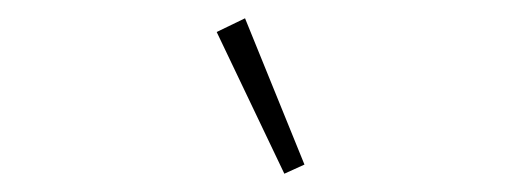

<svg xmlns="http://www.w3.org/2000/svg" viewBox="-20 -777 580 210"><path d="M217 -742 248 -757 313 -597 291 -587Z"/></svg>

Font: IBM Plex Sans Cond ExtLt
Style: Italic
Weight: 200
Width: 3
Italic angle: -11°
Designer: Mike Abbink, Paul van der Laan, Pieter van Rosmalen
Foundry: Bold Monday
Version: Version 1.3